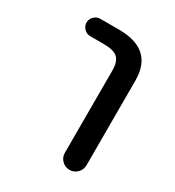

<svg xmlns="http://www.w3.org/2000/svg" viewBox="-135 -629 630 691"><g transform="rotate(30 180.5 -284.0)"><path d="M81.1 -474.6Q66.4 -474.6 55.7 -485.4Q44.9 -496.1 44.9 -510.7Q44.9 -525.4 55.7 -536.1Q66.4 -546.9 81.1 -546.9H159.2Q301.8 -546.9 301.8 -417V-65.4Q301.8 -46.9 288.6 -33.7Q275.4 -20.5 256.8 -20.5Q238.3 -20.5 225.1 -33.7Q211.9 -46.9 211.9 -65.4V-407.2Q211.9 -444.3 195.3 -459.5Q178.7 -474.6 137.7 -474.6Z"/></g></svg>

Font: Gen Jyuu GothicX Regular
Style: Regular
Weight: 400
Designer: [Source Han Sans]
Ryoko NISHIZUKA  (kana & ideographs); Paul D. Hunt (Latin, Greek & Cyrillic); Wenlong ZHANG  (bopomofo
Version: Version 1.002.20150607